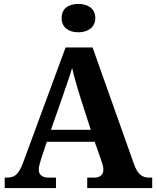

<svg xmlns="http://www.w3.org/2000/svg" viewBox="-20 -955 793 975"><path d="M217.8 -234.9 189 -148.9Q185.1 -136.7 180.9 -120.4Q176.8 -104 176.8 -91.8Q176.8 -82 180.7 -74.7Q184.6 -67.4 190.9 -62.7Q197.3 -58.1 205.3 -55.7Q213.4 -53.2 222.2 -53.2H264.2V0H3.9V-53.2H16.1Q29.3 -53.2 40.3 -56.2Q51.3 -59.1 60.8 -67.1Q70.3 -75.2 78.9 -89.4Q87.4 -103.5 96.2 -126L313 -713.9H450.2L659.2 -125Q666.5 -104 674.6 -90.1Q682.6 -76.2 692.1 -68.1Q701.7 -60.1 712.4 -56.6Q723.1 -53.2 734.9 -53.2H752.9V0H422.9V-53.2H461.9Q469.2 -53.2 477.1 -55.4Q484.9 -57.6 491 -62.3Q497.1 -66.9 501 -74.2Q504.9 -81.5 504.9 -91.8Q504.9 -104 502 -115.2Q499 -126.5 496.1 -134.8L460.9 -234.9ZM388.2 -460Q382.8 -477.1 377.2 -495.8Q371.6 -514.6 366 -534.2Q360.4 -553.7 355.2 -573Q350.1 -592.3 346.2 -609.9Q341.8 -594.7 335.9 -576.7Q330.1 -558.6 323.5 -539.6Q316.9 -520.5 310.3 -501.5Q303.7 -482.4 297.9 -464.8L238.8 -295.9H440.9ZM293 -863.3Q293 -882.3 299.6 -896Q306.2 -909.7 317.6 -918.2Q329.1 -926.8 344.5 -930.9Q359.9 -935.1 377.9 -935.1Q395 -935.1 410.6 -930.9Q426.3 -926.8 438 -918.2Q449.7 -909.7 456.8 -896Q463.9 -882.3 463.9 -863.3Q463.9 -844.7 456.8 -831.1Q449.7 -817.4 438 -808.6Q426.3 -799.8 410.6 -795.4Q395 -791 377.9 -791Q359.9 -791 344.5 -795.4Q329.1 -799.8 317.6 -808.6Q306.2 -817.4 299.6 -831.1Q293 -844.7 293 -863.3Z"/></svg>

Font: Droid Serif
Style: Bold
Weight: 700
Designer: Monotype Design team
Foundry: Monotype Imaging Inc.
Version: Version 1.03